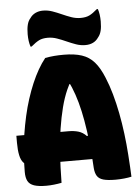

<svg xmlns="http://www.w3.org/2000/svg" viewBox="-63 -1013 776 1070"><g transform="rotate(-5 325.0 -478.0)"><path d="M10 -283H301Q331 -283 356 -276Q381 -269 402 -247L469 -272L462 -117H72Q49 -117 35.5 -131.5Q22 -146 16 -174.5Q10 -203 10 -243ZM238 0Q218 4 195.5 6.5Q173 9 152 9Q109 9 84 0.5Q59 -8 49 -27Q39 -46 39 -78Q39 -131 43 -184Q47 -237 55 -288Q63 -339 74 -388Q85 -437 99.5 -482Q114 -527 131 -567Q148 -607 167.5 -641Q187 -675 208 -701Q234 -706 259 -708Q284 -710 312 -710Q372 -710 413 -696.5Q454 -683 482.5 -650.5Q511 -618 534 -561Q552 -518 566.5 -466.5Q581 -415 592 -358.5Q603 -302 610.5 -242Q618 -182 622 -123Q625 -79 626.5 -52Q628 -25 629 0Q612 4 587.5 6.5Q563 9 540 9Q496 9 471.5 2Q447 -5 436.5 -22Q426 -39 424 -67Q420 -144 412.5 -210.5Q405 -277 395 -333.5Q385 -390 372 -437Q359 -484 342.5 -523.5Q326 -563 307 -595L371 -544H291L358 -596Q335 -559 315.5 -515Q296 -471 282.5 -418Q269 -365 259 -301.5Q249 -238 244 -163.5Q239 -89 238 0ZM424 -906Q454 -906 473.5 -915.5Q493 -925 518 -947H524Q529 -933 531.5 -915Q534 -897 534 -877Q534 -845 528.5 -824Q523 -803 511 -789Q499 -771 480.5 -762Q462 -753 438 -753Q411 -753 385.5 -762Q360 -771 334.5 -782.5Q309 -794 283.5 -803Q258 -812 232 -812Q202 -812 183 -802.5Q164 -793 138 -771H132Q127 -786 124.5 -803.5Q122 -821 122 -841Q122 -872 127.5 -894Q133 -916 145 -929Q157 -947 176 -956Q195 -965 218 -965Q245 -965 270.5 -956Q296 -947 321.5 -935.5Q347 -924 372.5 -915Q398 -906 424 -906Z"/></g></svg>

Font: Recursive Casual Black
Style: Regular
Weight: 900
Version: Version 1.047